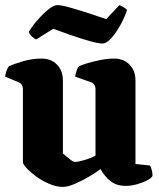

<svg xmlns="http://www.w3.org/2000/svg" viewBox="-20 -730 626 754"><path d="M227 4Q202 4 174.5 -7.5Q147 -19 123.5 -36Q100 -53 85 -69Q70 -85 70 -93V-379Q70 -400 53 -407L0 -429Q2 -443 6.5 -454.5Q11 -466 15 -470Q32 -478 69 -489Q106 -500 143 -500Q181 -500 204 -476Q227 -452 227 -414V-127Q237 -119 252 -106.5Q267 -94 275 -94Q285 -94 310 -101Q335 -108 355 -119V-379Q355 -400 338 -407L275 -429Q277 -443 281.5 -454.5Q286 -466 290 -470Q301 -475 324 -482Q347 -489 375 -494.5Q403 -500 428 -500Q466 -500 489 -476Q512 -452 512 -414V-86L569 -80Q572 -75 575.5 -64Q579 -53 579 -39Q574 -30 556.5 -21Q539 -12 516.5 -6Q494 0 474 0Q437 0 413 -19.5Q389 -39 375 -66Q358 -53 330 -36.5Q302 -20 274 -8Q246 4 227 4ZM382 -559Q367 -559 333 -568.5Q299 -578 260 -591.5Q221 -605 189 -617L122 -575Q115 -578 106 -586Q97 -594 93 -605Q107 -628 128 -652Q149 -676 170 -693Q191 -710 205 -710Q221 -710 254.5 -700.5Q288 -691 327 -678.5Q366 -666 397 -655L449 -710Q454 -708 463 -703Q472 -698 479 -691Q470 -663 453 -632Q436 -601 417 -580Q398 -559 382 -559Z"/></svg>

Font: Texturina 72pt Black
Style: Regular
Weight: 900
Designer: Guillermo Torres Carreño
Foundry: Omnibus-Type
Version: Version 1.002; ttfautohint (v1.8.3)